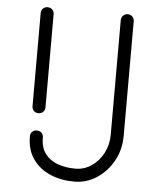

<svg xmlns="http://www.w3.org/2000/svg" viewBox="-55 -829 741 886"><g transform="rotate(5 315.5 -385.5)"><path d="M321 10Q260 10 210 -11.5Q160 -33 130 -75.5Q100 -118 100 -180Q100 -194 108.5 -202Q117 -210 130 -210Q143 -210 151.5 -202Q160 -194 160 -180Q160 -133 182 -104.5Q204 -76 240.5 -63Q277 -50 321 -50Q363 -50 397 -73.5Q431 -97 451 -135.5Q471 -174 471 -220V-751Q471 -764 480 -772.5Q489 -781 501 -781Q514 -781 522.5 -772.5Q531 -764 531 -751V-220Q531 -157 502.5 -105Q474 -53 426.5 -21.5Q379 10 321 10ZM130 -290Q117 -290 108.5 -298.5Q100 -307 100 -320V-751Q100 -764 108.5 -772.5Q117 -781 130 -781Q143 -781 151.5 -772.5Q160 -764 160 -751V-320Q160 -307 151.5 -298.5Q143 -290 130 -290Z"/></g></svg>

Font: ComfortaaLight
Style: Regular
Weight: 300
Designer: Johan Aakerlund
Foundry: Johan Aakerlund
Version: Version 3.104; ttfautohint (v1.8.1.43-b0c9)